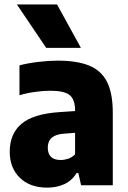

<svg xmlns="http://www.w3.org/2000/svg" viewBox="-20 -828 571 858"><path d="M191 10.5Q114 10.5 68.8 -33.5Q23.5 -77.5 23.5 -150Q23.5 -229.5 75.5 -274.2Q127.5 -319 245.5 -327L315.5 -332V-334.5Q315.5 -383.5 291.2 -403Q267 -422.5 205.5 -422.5Q175 -422.5 138 -417.5Q101 -412.5 67 -402.5V-536Q105.5 -546 151.8 -551.5Q198 -557 238.5 -557Q324 -557 378.2 -535Q432.5 -513 458.2 -462.2Q484 -411.5 484 -324.5V0H342.5L330 -55H322.5Q301 -20 266.8 -4.8Q232.5 10.5 191 10.5ZM193.5 -168.5Q193.5 -113 251.5 -113Q267 -113 284 -118.5Q301 -124 315.5 -138V-234.5L265 -230.5Q193.5 -225.5 193.5 -168.5ZM186.5 -614 55.5 -808H235L341.5 -614Z"/></svg>

Font: Encode Sans Semi Condensed ExtraBold
Style: Regular
Weight: 800
Width: 4
Designer: Multiple Designers
Foundry: Impallari Type
Version: Version 3.000; ttfautohint (v1.8.3) -l 8 -r 50 -G 200 -x 14 